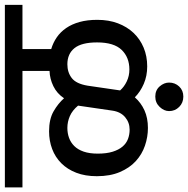

<svg xmlns="http://www.w3.org/2000/svg" viewBox="-22 -662 791 808"><g transform="rotate(-90 374.0 -257.5)"><path d="M311 58Q311 83 328.5 100.5Q346 118 372 118Q398 118 414.5 100.5Q431 83 431 58Q431 37 415 18.5Q399 0 372 0Q346 0 328.5 18.5Q311 37 311 58ZM226 -447Q277 -447 310 -428Q343 -409 365 -384Q385 -414 416 -429Q447 -444 480 -445V-559H-10V-633H758V-559H572V-438Q599 -430 621.5 -414.5Q644 -399 660.5 -375Q677 -351 686 -318.5Q695 -286 695 -244Q695 -196 680.5 -157.5Q666 -119 640 -91.5Q614 -64 578 -49Q542 -34 499 -34Q459 -34 425.5 -48.5Q392 -63 369 -86Q346 -60 314 -45.5Q282 -31 240 -31Q202 -31 165.5 -43.5Q129 -56 100.5 -82Q72 -108 54.5 -149Q37 -190 37 -246Q37 -295 51.5 -332.5Q66 -370 91.5 -395.5Q117 -421 151.5 -434Q186 -447 226 -447ZM398 -148Q413 -131 436 -120Q459 -109 486 -109Q537 -109 568.5 -141.5Q600 -174 600 -245Q600 -310 576 -340Q552 -370 508 -370Q474 -370 450 -351.5Q426 -333 418 -285ZM334 -325Q314 -349 290 -359.5Q266 -370 240 -370Q218 -370 198.5 -363Q179 -356 164 -341Q149 -326 140.5 -301.5Q132 -277 132 -242Q132 -205 140 -179.5Q148 -154 161.5 -138Q175 -122 193.5 -115Q212 -108 233 -108Q263 -108 285.5 -127Q308 -146 313 -181Z"/></g></svg>

Font: Ek Mukta Medium
Style: Regular
Weight: 500
Designer: Girish Dalvi and Yashodeep Gholap
Foundry: Ek Type
Version: Version 2.538;PS 1.002;hotconv 16.6.51;makeotf.lib2.5.65220;